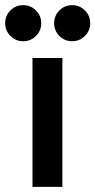

<svg xmlns="http://www.w3.org/2000/svg" viewBox="-56 -725 370 745"><path d="M70 -500H186V0H70ZM34 -565Q5 -565 -15.5 -585.5Q-36 -606 -36 -635Q-36 -664 -15.5 -684.5Q5 -705 34 -705Q63 -705 83.5 -684.5Q104 -664 104 -635Q104 -606 83.5 -585.5Q63 -565 34 -565ZM224 -565Q195 -565 174.5 -585.5Q154 -606 154 -635Q154 -664 174.5 -684.5Q195 -705 224 -705Q253 -705 273.5 -684.5Q294 -664 294 -635Q294 -606 273.5 -585.5Q253 -565 224 -565Z"/></svg>

Font: PT Root UI Bold
Style: Regular
Weight: 700
Designer: Vitaly Kuzmin
Foundry: ParaType Ltd.
Version: Version 2.000G